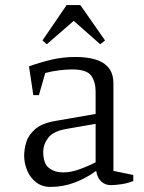

<svg xmlns="http://www.w3.org/2000/svg" viewBox="-20 -724 565 755"><path d="M179 11Q145 11 121.5 -7.5Q98 -26 86.5 -54.5Q75 -83 75 -112Q75 -136 83 -164Q91 -192 118 -216Q145 -240 201 -249L356 -276V-364Q356 -402 338.5 -426.5Q321 -451 264 -451Q241 -451 212.5 -447.5Q184 -444 158 -437L133 -350H111L94 -463Q135 -478 181 -489Q227 -500 277 -500Q322 -500 355.5 -490Q389 -480 407.5 -457Q426 -434 426 -395V-52L504 -36V-12Q481 -3 456.5 0.5Q432 4 416 4Q394 4 378.5 -10Q363 -24 358 -52Q320 -24 274.5 -6.5Q229 11 179 11ZM229 -46Q259 -46 294.5 -59Q330 -72 356 -86V-237L241 -217Q189 -208 169.5 -182Q150 -156 150 -127Q150 -81 172.5 -63.5Q195 -46 229 -46ZM164 -550 147 -565 242 -704H296L393 -565L374 -550L270 -642Z"/></svg>

Font: Manuale Light
Style: Regular
Weight: 300
Designer: Eduardo Tunni / Pablo Cosgaya
Foundry: Eduardo Tunni / Pablo Cosgaya
Version: Version 1.002